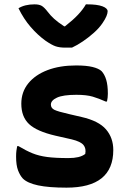

<svg xmlns="http://www.w3.org/2000/svg" viewBox="-20 -851 590 883"><path d="M311 -632H279Q254 -632 236 -638Q218 -644 189 -664Q153 -690 121 -727Q89 -764 65 -813Q94 -831 139 -831Q160 -831 172 -824Q184 -817 200 -796Q212 -780 229 -764.5Q246 -749 275 -730H279Q316 -759 339 -783.5Q362 -808 375 -831H381Q427 -831 451 -822Q475 -813 475 -799Q475 -790 469.5 -776.5Q464 -763 451 -744Q436 -722 412 -700.5Q388 -679 361.5 -661Q335 -643 311 -632ZM295 -124Q321 -124 340 -128.5Q359 -133 372 -143Q377 -168 364 -184Q351 -200 310 -210L235 -227Q149 -247 113.5 -280.5Q78 -314 78 -374Q78 -428 110 -467.5Q142 -507 198.5 -528.5Q255 -550 330 -550Q377 -550 405.5 -543Q434 -536 447 -524Q461 -509 468.5 -484Q476 -459 476 -420Q476 -411 475 -402Q474 -393 472 -384H466Q435 -398 406.5 -406.5Q378 -415 331 -415Q270 -415 242 -402Q214 -389 214 -370Q214 -354 230 -346Q246 -338 299 -326L355 -313Q434 -295 467.5 -256Q501 -217 501 -161Q501 12 286 12Q204 12 155 1.5Q106 -9 85 -30Q72 -44 63 -67.5Q54 -91 54 -131Q54 -147 55.5 -158Q57 -169 59 -179H65Q100 -158 129.5 -146Q159 -134 197 -129Q235 -124 295 -124Z"/></svg>

Font: Recursive Sn Csl St
Style: Bold
Weight: 700
Version: Version 1.079;hotconv 1.0.112;makeotfexe 2.5.65598; ttfautoh